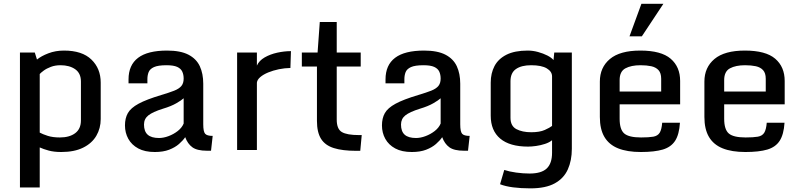

<svg xmlns="http://www.w3.org/2000/svg" viewBox="-20 -800 4266 1024"><path d="M86.4 199.7V-520H165.5L177.2 -482.4Q199.7 -501 237.8 -515.6Q275.9 -530.3 321.3 -530.3Q418 -530.3 467.5 -482.4Q517.1 -434.6 517.1 -359.4V-165Q517.1 -115.7 493.7 -75.7Q470.2 -35.6 423.3 -12.5Q376.5 10.7 306.6 10.7Q267.6 10.7 239.3 2.9Q210.9 -4.9 191.9 -13.7V199.7ZM299.3 -66.9Q350.6 -66.9 381.1 -89.8Q411.6 -112.8 411.6 -157.7V-365.2Q411.6 -409.2 381.1 -430.7Q350.6 -452.1 302.7 -452.1Q274.4 -452.1 251.2 -443.4Q228 -434.6 212.9 -423.3Q197.8 -412.1 191.9 -405.3V-92.8Q208 -84 234.9 -75.4Q261.7 -66.9 299.3 -66.9Z M805.7 10.7Q752.4 10.7 717.3 -8.3Q682.1 -27.3 664.3 -59.6Q646.5 -91.8 646.5 -131.3Q646.5 -169.4 661.9 -196.8Q677.2 -224.1 719 -246.8Q760.7 -269.5 840.8 -293.5Q883.3 -306.2 909.2 -316.4Q935.1 -326.7 947.3 -341.3Q959.5 -356 959.5 -380.9Q959.5 -401.9 952.1 -418Q944.8 -434.1 925.3 -443.1Q905.8 -452.1 868.2 -452.1Q822.8 -452.1 801 -442.1Q779.3 -432.1 772.7 -415.3Q766.1 -398.4 766.1 -377.9V-355.5H665.5V-376.5Q665.5 -453.1 716.6 -491.7Q767.6 -530.3 871.1 -530.3Q942.9 -530.3 985.1 -508.3Q1027.3 -486.3 1045.7 -446.8Q1064 -407.2 1064 -353.5V-137.2Q1064 -98.1 1074 -86.7Q1084 -75.2 1114.3 -75.2L1105.5 3.9H1084Q1031.2 3.9 1005.9 -14.6Q980.5 -33.2 967.8 -68.4Q955.6 -50.3 934.6 -32Q913.6 -13.7 882.1 -1.5Q850.6 10.7 805.7 10.7ZM828.1 -64Q852.1 -64 878.9 -74Q905.8 -84 928 -101.3Q950.2 -118.7 959.5 -141.1V-275.9Q947.8 -265.1 920.4 -249.3Q893.1 -233.4 849.1 -220.2Q794.4 -203.1 771.2 -184.6Q748 -166 748 -135.7Q748 -99.1 767.8 -81.5Q787.6 -64 828.1 -64Z M1244.6 -520H1350.1V-450.2Q1361.8 -476.6 1391.4 -493.7Q1420.9 -510.7 1458.5 -519Q1496.1 -527.3 1531.7 -527.3L1528.8 -437.5Q1498 -437 1467.3 -430.7Q1436.5 -424.3 1410.4 -413.6Q1384.3 -402.8 1367.9 -388.7Q1351.6 -374.5 1350.1 -358.9V0H1244.6Z M1670.4 -155.3V-445.3H1589.8V-520H1673.8L1685.5 -682.6H1775.9V-520H1903.8V-445.3H1775.9V-162.1Q1775.9 -111.8 1803.2 -95.7Q1830.6 -79.6 1894 -79.6H1909.2L1901.4 4.4H1879.9Q1806.6 4.4 1760.3 -10.3Q1713.9 -24.9 1692.1 -59.8Q1670.4 -94.7 1670.4 -155.3Z M2176.3 10.7Q2123 10.7 2087.9 -8.3Q2052.7 -27.3 2034.9 -59.6Q2017.1 -91.8 2017.1 -131.3Q2017.1 -169.4 2032.5 -196.8Q2047.9 -224.1 2089.6 -246.8Q2131.3 -269.5 2211.4 -293.5Q2253.9 -306.2 2279.8 -316.4Q2305.7 -326.7 2317.9 -341.3Q2330.1 -356 2330.1 -380.9Q2330.1 -401.9 2322.8 -418Q2315.4 -434.1 2295.9 -443.1Q2276.4 -452.1 2238.8 -452.1Q2193.4 -452.1 2171.6 -442.1Q2149.9 -432.1 2143.3 -415.3Q2136.7 -398.4 2136.7 -377.9V-355.5H2036.1V-376.5Q2036.1 -453.1 2087.2 -491.7Q2138.2 -530.3 2241.7 -530.3Q2313.5 -530.3 2355.7 -508.3Q2397.9 -486.3 2416.3 -446.8Q2434.6 -407.2 2434.6 -353.5V-137.2Q2434.6 -98.1 2444.6 -86.7Q2454.6 -75.2 2484.9 -75.2L2476.1 3.9H2454.6Q2401.9 3.9 2376.5 -14.6Q2351.1 -33.2 2338.4 -68.4Q2326.2 -50.3 2305.2 -32Q2284.2 -13.7 2252.7 -1.5Q2221.2 10.7 2176.3 10.7ZM2198.7 -64Q2222.7 -64 2249.5 -74Q2276.4 -84 2298.6 -101.3Q2320.8 -118.7 2330.1 -141.1V-275.9Q2318.4 -265.1 2291 -249.3Q2263.7 -233.4 2219.7 -220.2Q2165 -203.1 2141.8 -184.6Q2118.7 -166 2118.7 -135.7Q2118.7 -99.1 2138.4 -81.5Q2158.2 -64 2198.7 -64Z M2808.6 204.6Q2757.8 204.6 2716.6 199.2Q2675.3 193.8 2647 182.6L2669.4 106.4Q2695.8 115.2 2732.9 120.4Q2770 125.5 2804.2 125.5Q2867.7 125.5 2896 98.4Q2924.3 71.3 2924.3 15.1V-52.2Q2909.7 -40 2886.5 -32.5Q2863.3 -24.9 2839.1 -21.5Q2814.9 -18.1 2796.4 -18.1Q2698.7 -18.1 2647.9 -60.8Q2597.2 -103.5 2597.2 -183.1V-359.4Q2597.2 -409.2 2617.4 -447.8Q2637.7 -486.3 2681.4 -508.3Q2725.1 -530.3 2794.4 -530.3Q2821.8 -530.3 2849.6 -522.7Q2877.4 -515.1 2899.7 -503.7Q2921.9 -492.2 2932.1 -479.5L2936 -520H3029.8V-6.3Q3029.8 55.7 3008.5 103.3Q2987.3 150.9 2939 177.7Q2890.6 204.6 2808.6 204.6ZM2813 -94.7Q2858.4 -94.7 2885.5 -106.9Q2912.6 -119.1 2924.3 -128.4V-392.6Q2924.3 -418.5 2896.2 -435.3Q2868.2 -452.1 2812.5 -452.1Q2761.2 -452.1 2731.9 -431.9Q2702.6 -411.6 2702.6 -366.7V-171.9Q2702.6 -127.9 2734.1 -111.3Q2765.6 -94.7 2813 -94.7Z M3179.2 -176.3V-364.7Q3179.2 -440.4 3232.9 -485.4Q3286.6 -530.3 3395 -530.3Q3506.3 -530.3 3556.9 -486.8Q3607.4 -443.4 3607.4 -368.2V-243.7H3284.7V-166.5Q3284.7 -109.4 3309.3 -88.1Q3334 -66.9 3398.9 -66.9Q3440.4 -66.9 3464.1 -71Q3487.8 -75.2 3498.3 -92Q3508.8 -108.9 3511.7 -145.5H3606.4Q3602.5 -83 3580.8 -49.3Q3559.1 -15.6 3514.9 -2.4Q3470.7 10.7 3397.9 10.7Q3325.2 10.7 3276.6 -8.8Q3228 -28.3 3203.6 -69.6Q3179.2 -110.8 3179.2 -176.3ZM3506.3 -312V-379.9Q3506.3 -410.2 3492.2 -425.8Q3478 -441.4 3453.4 -446.8Q3428.7 -452.1 3396 -452.1Q3346.2 -452.1 3315.4 -435.5Q3284.7 -418.9 3284.7 -373V-312ZM3337.4 -606.4 3400.9 -779.8H3518.1L3403.3 -606.4Z M3736.8 -176.3V-364.7Q3736.8 -440.4 3790.5 -485.4Q3844.2 -530.3 3952.6 -530.3Q4064 -530.3 4114.5 -486.8Q4165 -443.4 4165 -368.2V-243.7H3842.3V-166.5Q3842.3 -109.4 3866.9 -88.1Q3891.6 -66.9 3956.5 -66.9Q3998 -66.9 4021.7 -71Q4045.4 -75.2 4055.9 -92Q4066.4 -108.9 4069.3 -145.5H4164.1Q4160.2 -83 4138.4 -49.3Q4116.7 -15.6 4072.5 -2.4Q4028.3 10.7 3955.6 10.7Q3882.8 10.7 3834.2 -8.8Q3785.6 -28.3 3761.2 -69.6Q3736.8 -110.8 3736.8 -176.3ZM4064 -312V-379.9Q4064 -410.2 4049.8 -425.8Q4035.6 -441.4 4011 -446.8Q3986.3 -452.1 3953.6 -452.1Q3903.8 -452.1 3873 -435.5Q3842.3 -418.9 3842.3 -373V-312Z"/></svg>

Font: Monda Medium
Style: Regular
Weight: 500
Designer: Vernon Adams
Foundry: Vernon Adams
Version: Version 2.200